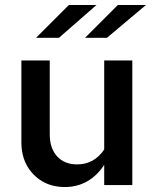

<svg xmlns="http://www.w3.org/2000/svg" viewBox="-20 -744 622 772"><path d="M241 8Q189 8 150 -15Q111 -38 88.5 -78Q66 -118 66 -171V-501H180V-204Q180 -148 209.5 -115.5Q239 -83 290 -83Q324 -83 351.5 -98Q379 -113 399 -143V-501H512V0H399V-81Q370 -37 330 -14.5Q290 8 241 8ZM125 -592 257 -724H368L217 -592ZM322 -592 454 -724H567L410 -592Z"/></svg>

Font: Red Hat Text Medium
Style: Regular
Weight: 500
Designer: Pentagram, MCKL
Foundry: Pentagram, MCKL
Version: Version 1.023